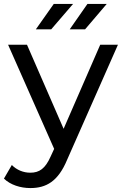

<svg xmlns="http://www.w3.org/2000/svg" viewBox="-36 -756 625 975"><path d="M101 -529H5L239 0L221 39C194 100 164 121 118 121C82 121 49 107 24 82L-16 151C17 183 68 199 118 199C198 199 259 166 305 55L563 -529H473L287 -102ZM396 -607 506 -736H408L318 -607ZM224 -607 335 -736H237L146 -607Z"/></svg>

Font: Montserrat-Alt1 Med
Style: Regular
Weight: 500
Designer: Differentunic
Foundry: Differentunic
Version: Version 7.222